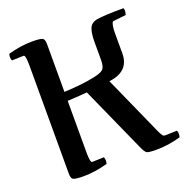

<svg xmlns="http://www.w3.org/2000/svg" viewBox="-129 -833 939 966"><g transform="rotate(-20 340.0 -350.0)"><path d="M677 -6Q610 13 549 13Q506 13 496 7.5Q486 2 472 -30L316 -378Q246 -372 211 -371V-95Q211 -40 222 -40L285 -42Q289 -34 289 -23Q289 -15 286 -6Q219 13 158 13Q112 13 101 6Q90 -1 91 -30V-605Q91 -660 80 -660L17 -658Q13 -666 13 -677Q13 -685 16 -694Q83 -713 144 -713Q190 -713 201 -706Q212 -699 211 -670V-419Q306 -423 368 -436Q411 -444 425 -456.5Q439 -469 439 -505V-603Q439 -650 449 -675Q459 -700 490 -706Q530 -713 634 -713Q637 -706 637 -697Q637 -691 633 -677L562 -669Q551 -657 551 -608V-501Q551 -405 442 -392L586 -70Q595 -51 600 -45.5Q605 -40 613 -40L676 -42Q680 -34 680 -23Q680 -15 677 -6Z"/></g></svg>

Font: Federant
Style: Medium
Weight: 500
Designer: Cyreal (www.cyreal.org)
Foundry: Cyreal (www.cyreal.org)
Version: Version 1.010